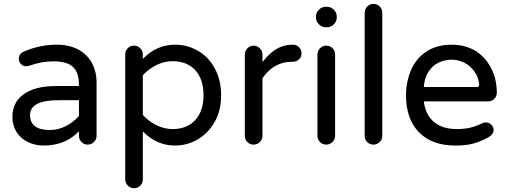

<svg xmlns="http://www.w3.org/2000/svg" viewBox="-20 -739 2618 989"><path d="M125 -6.8Q86.9 -24.4 65.4 -58.6Q43.9 -92.8 43.9 -136.7Q43.9 -212.9 103 -254.4Q162.1 -295.9 269.5 -295.9H386.7V-302.7Q386.7 -365.2 356 -394Q325.2 -422.9 256.8 -422.9Q221.7 -422.9 193.4 -417.5Q165 -412.1 127 -399.4L114.3 -397.5Q99.6 -397.5 88.4 -408.7Q77.1 -419.9 77.1 -435.5Q77.1 -462.9 103.5 -473.6Q185.5 -508.8 272.5 -508.8Q339.8 -508.8 387.7 -481.4Q432.6 -455.1 455.1 -411.6Q477.5 -368.2 477.5 -315.4V-39.1Q477.5 -20.5 463.9 -7.3Q450.2 5.9 431.6 5.9Q413.1 5.9 399.9 -7.3Q386.7 -20.5 386.7 -39.1V-62.5Q316.4 10.7 204.1 10.7Q162.1 10.7 125 -6.8ZM386.7 -141.6V-222.7H281.2Q134.8 -222.7 134.8 -146.5Q134.8 -69.3 237.3 -69.3Q279.3 -69.3 318.8 -89.4Q358.4 -109.4 386.7 -141.6Z M625 184.6V-459Q625 -477.5 638.2 -490.7Q651.4 -503.9 669.9 -503.9Q688.5 -503.9 702.1 -490.7Q715.8 -477.5 715.8 -459V-435.5Q786.1 -508.8 881.8 -508.8Q945.3 -508.8 997.1 -478.5Q1053.7 -447.3 1086.4 -386.7Q1119.1 -326.2 1119.1 -249Q1119.1 -168.9 1085.9 -111.3Q1052.7 -52.7 998.5 -21Q944.3 10.7 881.8 10.7Q786.1 10.7 715.8 -62.5V184.6Q715.8 204.1 702.6 217.3Q689.5 230.5 669.9 230.5Q651.4 230.5 638.2 216.8Q625 203.1 625 184.6ZM1028.3 -249Q1028.3 -331.1 985.8 -377.4Q943.4 -423.8 869.1 -423.8Q826.2 -423.8 786.6 -404.3Q747.1 -384.8 715.8 -351.6V-146.5Q747.1 -113.3 786.6 -93.8Q826.2 -74.2 869.1 -74.2Q943.4 -74.2 985.8 -120.6Q1028.3 -167 1028.3 -249Z M1241.2 -39.1V-458Q1241.2 -476.6 1254.4 -490.2Q1267.6 -503.9 1286.1 -503.9Q1304.7 -503.9 1318.4 -490.2Q1332 -476.6 1332 -458V-418.9Q1399.4 -508.8 1484.4 -508.8H1489.3Q1507.8 -508.8 1520.5 -495.6Q1533.2 -482.4 1533.2 -463.9Q1533.2 -445.3 1520 -433.1Q1506.8 -420.9 1487.3 -420.9H1482.4Q1436.5 -420.9 1397.9 -398.9Q1359.4 -377 1332 -335.9V-39.1Q1332 -20.5 1318.4 -7.3Q1304.7 5.9 1286.1 5.9Q1267.6 5.9 1254.4 -7.3Q1241.2 -20.5 1241.2 -39.1Z M1607.4 -649.4V-653.3Q1607.4 -673.8 1622.6 -689Q1637.7 -704.1 1658.2 -704.1H1664.1Q1684.6 -704.1 1699.7 -689Q1714.8 -673.8 1714.8 -653.3V-649.4Q1714.8 -628.9 1699.7 -613.8Q1684.6 -598.6 1664.1 -598.6H1658.2Q1637.7 -598.6 1622.6 -613.8Q1607.4 -628.9 1607.4 -649.4ZM1615.2 -39.1V-458Q1615.2 -476.6 1628.4 -490.2Q1641.6 -503.9 1660.2 -503.9Q1679.7 -503.9 1692.9 -490.7Q1706.1 -477.5 1706.1 -458V-39.1Q1706.1 -20.5 1692.4 -7.3Q1678.7 5.9 1660.2 5.9Q1641.6 5.9 1628.4 -7.3Q1615.2 -20.5 1615.2 -39.1Z M1858.4 -39.1V-672.9Q1858.4 -691.4 1871.6 -705.1Q1884.8 -718.8 1903.3 -718.8Q1922.9 -718.8 1936 -705.6Q1949.2 -692.4 1949.2 -672.9V-39.1Q1949.2 -20.5 1935.5 -7.3Q1921.9 5.9 1903.3 5.9Q1884.8 5.9 1871.6 -7.3Q1858.4 -20.5 1858.4 -39.1Z M2071.3 -249Q2071.3 -315.4 2096.7 -377Q2123 -438.5 2176.8 -473.6Q2230.5 -508.8 2305.7 -508.8Q2377.9 -508.8 2431.6 -475.6Q2482.4 -442.4 2510.7 -386.2Q2539.1 -330.1 2539.1 -261.7Q2539.1 -243.2 2526.4 -230Q2513.7 -216.8 2493.2 -216.8H2163.1Q2171.9 -147.5 2215.3 -110.8Q2258.8 -74.2 2333 -74.2Q2372.1 -74.2 2402.8 -81.5Q2433.6 -88.9 2464.8 -104.5Q2471.7 -108.4 2482.4 -108.4Q2498 -108.4 2510.3 -97.2Q2522.5 -85.9 2522.5 -69.3Q2522.5 -46.9 2496.1 -32.2Q2455.1 -9.8 2418 0.5Q2380.9 10.7 2325.2 10.7Q2205.1 10.7 2138.2 -57.6Q2071.3 -126 2071.3 -249ZM2448.2 -303.7Q2444.3 -342.8 2424.8 -369.1Q2403.3 -400.4 2371.6 -416Q2339.8 -431.6 2305.7 -431.6Q2274.4 -431.6 2240.2 -417Q2206.1 -400.4 2186 -367.7Q2166 -335 2163.1 -291H2436.5Q2449.2 -291 2448.2 -303.7Z"/></svg>

Font: KTXP_ComRound
Style: Medium
Weight: 500
Version: Version 1.01;May 16, 2022;FontCreator 13.0.0.2683 64-bit